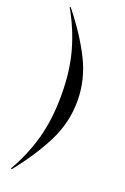

<svg xmlns="http://www.w3.org/2000/svg" viewBox="-186 -844 725 1111"><g transform="rotate(20 176.5 -288.5)"><path d="M39 207Q102 98 135 -21Q168 -140 168 -289Q168 -438 135 -556.5Q102 -675 39 -785L44 -788Q145 -663 206 -542Q267 -421 267 -289Q267 -157 206.5 -36.5Q146 84 44 211Z"/></g></svg>

Font: Nyght Serif
Style: Regular
Weight: 400
Designer: Maksym Kobuzan
Version: Version 0.410